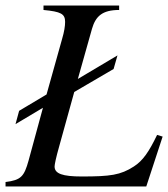

<svg xmlns="http://www.w3.org/2000/svg" viewBox="-28 -673 607 693"><path d="M559 -180 539 -186C510 -126 488 -93 455 -72C407 -41 370 -36 267 -36C198 -36 169 -46 169 -72C169 -79 174 -104 186 -146L240 -341L382 -424L396 -473L253 -388L304 -569C317 -614 341 -637 402 -637V-653H129V-637C192 -631 207 -623 207 -594C207 -579 204 -559 196 -532L140 -332L41 -273L28 -225L127 -284L75 -93C59 -36 48 -23 -8 -16V0H500Z"/></svg>

Font: STIXGeneral
Style: Italic
Weight: 400
Italic angle: -16.33°
Designer: MicroPress Inc., with final additions and corrections provided by Coen Hoffman, Elsevier (retired)
Version: Version 1.1.0